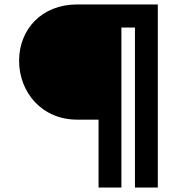

<svg xmlns="http://www.w3.org/2000/svg" viewBox="-20 -845 797 865"><path d="M588 0H691V-825H328C167 -825 66 -712 66 -571C66 -431 167 -306 328 -306H424V0H527V-721H588Z"/></svg>

Font: Sztylet
Style: Bd
Weight: 700
Foundry: Cannot Into Space Fonts, PlusOne Fonts
Version: Version 0.12